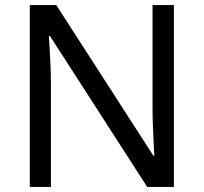

<svg xmlns="http://www.w3.org/2000/svg" viewBox="-20 -734 800 754"><path d="M663 0H558L176 -593H172Q174 -558 177 -506Q180 -454 180 -399V0H97V-714H201L582 -123H586Q585 -139 583.5 -171Q582 -203 580.5 -240.5Q579 -278 579 -311V-714H663Z"/></svg>

Font: Apis
Style: Regular
Weight: 400
Designer: Monotype Design Team
Foundry: Monotype Imaging Inc.
Version: Version 2.000; build 0001